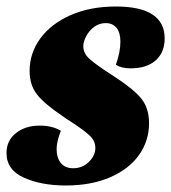

<svg xmlns="http://www.w3.org/2000/svg" viewBox="-41 -550 526 590"><path d="M177 -176Q161 -186 153 -192Q95 -231 72.5 -260Q50 -289 50 -332Q50 -387 83 -432Q116 -477 176 -503.5Q236 -530 315 -530Q465 -530 465 -432Q465 -389 437.5 -364.5Q410 -340 360 -340Q332 -340 315 -351Q329 -390 329 -422Q329 -450 317 -464.5Q305 -479 284 -479Q264 -479 248.5 -467.5Q233 -456 224 -439Q215 -422 215 -408Q215 -386 234 -369Q253 -352 296 -324L316 -311Q371 -275 394 -246Q417 -217 417 -171Q417 -117 386 -73.5Q355 -30 297 -5Q239 20 161 20Q86 20 32.5 -4Q-21 -28 -21 -80Q-21 -118 8 -141Q37 -164 81 -164Q120 -164 146 -148Q133 -115 133 -92Q133 -65 146 -49Q159 -33 184 -33Q212 -33 232 -52.5Q252 -72 252 -95Q252 -117 234.5 -133.5Q217 -150 177 -176Z"/></svg>

Font: Sansita ExtraBold Italic
Style: Regular
Weight: 800
Italic angle: -11°
Designer: Pablo Cosgaya
Foundry: Omnibus-Type
Version: Version 1.006